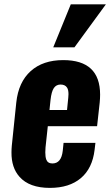

<svg xmlns="http://www.w3.org/2000/svg" viewBox="-20 -869 515 898"><path d="M229 -647.5 311 -848.6H475.1L328.1 -647.5ZM211.4 -354.5H293.5L299.3 -412.1Q300.3 -420.9 300.3 -428.7Q300.3 -449.2 293.5 -459.5Q284.2 -473.6 263.2 -473.6Q243.2 -473.6 231.9 -457.3Q220.7 -440.9 216.3 -401.4ZM213.4 9.8Q117.2 9.8 71.3 -42Q33.2 -84.5 33.7 -155.8Q33.7 -170.9 35.2 -187.5L56.2 -390.1Q66.4 -484.9 123.5 -536.4Q180.7 -587.9 275.9 -587.9Q448.2 -587.9 448.2 -426.3Q448.2 -408.7 446.3 -389.2L434.1 -278.8H203.6L192.9 -179.2Q191.9 -167 191.9 -156.2Q191.9 -135.7 196.3 -123Q203.1 -104.5 225.1 -104.5Q266.6 -104.5 273.4 -163.1L277.3 -200.7H426.3L422.4 -168Q412.1 -81.5 358.2 -35.9Q304.2 9.8 213.4 9.8Z"/></svg>

Font: Oswald
Style: Bold
Weight: 700
Designer: Vernon Adams
Foundry: Vernon Adams
Version: 3.0; ttfautohint (v0.94.23-7a4d-dirty) -l 8 -r 50 -G 200 -x 